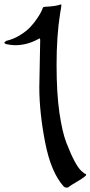

<svg xmlns="http://www.w3.org/2000/svg" viewBox="-77 -801 414 879"><path d="M309 -7Q317 -5 317 -2V0Q317 6 280 28Q243 50 237 55Q236 58 228 58Q220 58 214 52Q156 -13 129.5 -150Q103 -287 103 -402L107 -616Q107 -624 105 -625H104L96 -621Q46 -594 -8 -594Q-24 -594 -49 -599Q-57 -602 -57 -607L-48 -614Q-14 -622 15.5 -640.5Q45 -659 63 -678.5Q81 -698 94 -718Q113 -746 119 -765Q119 -769 130 -770Q179 -772 202 -781Q204 -781 204 -776.5Q204 -772 198 -738Q182 -636 182 -505Q182 -374 195 -285Q208 -196 227 -147Q267 -44 296 -18Z"/></svg>

Font: Mr Bedfort
Style: Regular
Weight: 400
Designer: Alejandro Paul
Foundry: Alejandro Paul
Version: Version 1.000